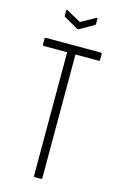

<svg xmlns="http://www.w3.org/2000/svg" viewBox="-124 -862 570 915"><g transform="rotate(15 161.0 -405.0)"><path d="M146 0Q141 0 141 -6V-615H26Q20 -615 20 -621V-649Q20 -655 26 -655H297Q302 -655 302 -649V-621Q302 -615 297 -615H182V-6Q182 0 176 0ZM158 -735 88 -775Q85 -777 85 -782V-807Q85 -812 91 -809L162 -770L233 -809Q239 -812 239 -807V-782Q239 -777 236 -775L166 -735Q162 -733 158 -735Z"/></g></svg>

Font: Sofia Sans Extra Condensed Light
Style: Regular
Weight: 300
Designer: Botio Nikoltchev, Ani Petrova
Foundry: lettersoup
Version: Version 4.101